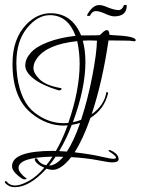

<svg xmlns="http://www.w3.org/2000/svg" viewBox="-49 -651 584 798"><path d="M265 -502Q233 -588 158 -588Q107 -588 63 -534Q19 -480 19 -389Q19 -362 23 -331Q38 -227 94.5 -183Q151 -139 216 -139Q225 -139 235 -140Q282 -276 282 -386Q282 -433 272 -480Q147 -467 105 -409Q90 -389 90 -368Q90 -347 115.5 -321.5Q141 -296 203 -285Q210 -283 205 -278.5Q200 -274 193 -276Q127 -296 91.5 -323.5Q56 -351 56 -378.5Q56 -406 78.5 -431.5Q101 -457 150.5 -476Q200 -495 265 -502ZM295 -482Q306 -443 306 -393Q306 -284 254 -143Q274 -147 288 -153Q316 -238 334.5 -334Q353 -430 354 -482Q338 -483 323 -483Q308 -483 295 -482ZM197 -23Q207 -23 229 -21Q259 -67 284 -140Q271 -136 249 -132Q230 -79 197 -23ZM183 0H182Q171 18 155 37Q183 37 214 1Q203 0 183 0ZM261 -18Q329 -10 369.5 -0.5Q410 9 421.5 9Q433 9 433 4Q433 -4 404 -22Q400 -25 403 -26.5Q406 -28 409 -27Q436 -16 443 3Q444 7 444 10Q444 24 417 24Q404 24 358 15Q312 6 247 2Q205 55 170 55Q158 55 144 50Q74 127 12 127Q-12 127 -28 109Q-29 107 -29 105Q-29 103 -26 102Q-23 101 -22 103Q-9 120 13.5 120Q36 120 70 101.5Q104 83 135 46Q103 32 96 15Q94 7 99 7Q104 7 105.5 9Q107 11 110 16Q120 31 143 36Q159 17 169 0Q28 3 28 47Q28 57 38 69.5Q48 82 57 87.5Q66 93 57 94Q48 95 42 91Q1 63 1 40Q1 -24 173 -24Q180 -24 183 -23Q210 -69 232 -130Q224 -129 216 -129Q145 -129 83 -179Q3 -242 3 -387Q3 -490 61 -550Q106 -596 161 -596Q250 -596 288 -504H326Q354 -504 366 -505L382 -520Q390 -526 395 -526Q405 -526 406 -506Q410 -506 418 -505Q515 -501 515 -484Q515 -478 504 -480Q493 -482 484 -482L402 -483Q377 -312 332 -176Q383 -212 393 -266Q394 -271 397.5 -268Q401 -265 400 -262Q384 -197 327 -161Q296 -72 261 -18ZM426 -583Q412 -583 388 -594Q364 -605 349 -605Q334 -605 325 -586Q323 -584 317.5 -585Q312 -586 312 -587Q335 -630 363 -630Q378 -630 402 -619Q429 -609 443.5 -609Q458 -609 466 -629Q467 -631 472.5 -630.5Q478 -630 478 -629Q478 -583 426 -583Z"/></svg>

Font: Lovers Quarrel
Style: Regular
Weight: 400
Designer: Robert E. Leuschke
Foundry: Robert E. Leuschke
Version: Version 1.001